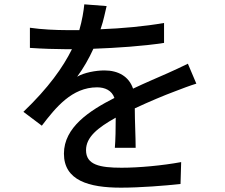

<svg xmlns="http://www.w3.org/2000/svg" viewBox="-20 -821 1040 886"><path d="M606 -139C606 -186 602 -265 602 -321C671 -353 735 -380 786 -399C817 -411 859 -427 886 -435L847 -527C815 -511 786 -498 753 -483C706 -462 655 -441 594 -412C575 -468 526 -496 462 -496C422 -496 368 -486 336 -467C365 -506 391 -552 411 -596C519 -600 640 -608 737 -623V-715C645 -699 544 -690 444 -686C459 -729 465 -766 472 -793L369 -801C366 -770 359 -727 346 -682H288C240 -682 171 -685 118 -693V-600C174 -596 242 -594 283 -594H312C271 -511 204 -416 88 -305L173 -241C237 -325 312 -418 428 -418C464 -418 496 -404 508 -369C394 -311 275 -234 275 -112C275 12 390 45 538 45C626 45 741 36 813 28L816 -73C729 -57 621 -47 541 -47C441 -47 377 -60 377 -128C377 -188 430 -231 514 -278C514 -229 513 -174 510 -139Z"/></svg>

Font: Spoqa Han Sans Neo Medium
Style: Regular
Weight: 500
Designer: [Spoqa Han Sans Neo] Dong-huui Kim  Younghwa Kang  Yujin Lee  [Noto Sans] Ryoko NISHIZUKA  (kana & ideographs); Paul D. 
Foundry: Spoqa (http://www.spoqa-han-sans.com)
Version: Version 1.000